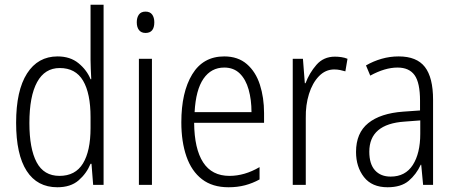

<svg xmlns="http://www.w3.org/2000/svg" viewBox="-20 -780 1918 810"><path d="M222 10Q137 10 92.5 -59Q48 -128 48 -262Q48 -398 94 -470Q140 -542 223 -542Q276 -542 311 -513.5Q346 -485 362 -446H365Q364 -468 363 -488.5Q362 -509 362 -527V-760H417V0H373L366 -89H362Q345 -48 311.5 -19Q278 10 222 10ZM231 -38Q298 -38 330 -90.5Q362 -143 362 -240V-286Q362 -386 330.5 -439.5Q299 -493 232 -493Q169 -493 136.5 -433.5Q104 -374 104 -261Q104 -153 134.5 -95.5Q165 -38 231 -38Z M594 -731Q613 -731 622 -718.5Q631 -706 631 -686Q631 -641 594 -641Q576 -641 566.5 -653Q557 -665 557 -686Q557 -706 566 -718.5Q575 -731 594 -731ZM621 -532V0H566V-532Z M926 -542Q984 -542 1021.5 -509.5Q1059 -477 1076.5 -422.5Q1094 -368 1094 -303V-262H799Q800 -152 837 -95Q874 -38 948 -38Q1012 -38 1075 -75V-23Q1046 -7 1014 1.5Q982 10 944 10Q876 10 832 -24Q788 -58 766.5 -120Q745 -182 745 -264Q745 -391 791 -466.5Q837 -542 926 -542ZM926 -495Q871 -495 838.5 -448Q806 -401 801 -307H1041Q1041 -359 1029 -402Q1017 -445 991.5 -470Q966 -495 926 -495Z M1393 -541Q1406 -541 1420 -539Q1434 -537 1446 -532L1437 -479Q1427 -482 1415 -484.5Q1403 -487 1390 -487Q1353 -487 1325.5 -458.5Q1298 -430 1283.5 -383.5Q1269 -337 1270 -282V0H1215V-532H1258L1266 -429H1269Q1285 -472 1315 -506.5Q1345 -541 1393 -541Z M1662 -542Q1738 -542 1772.5 -497.5Q1807 -453 1807 -359V0H1765L1757 -85H1755Q1736 -44 1704 -17Q1672 10 1615 10Q1549 10 1515.5 -33Q1482 -76 1482 -139Q1482 -219 1533.5 -260.5Q1585 -302 1681 -309L1752 -314V-355Q1752 -431 1729 -463Q1706 -495 1657 -495Q1604 -495 1542 -461L1524 -504Q1555 -522 1590 -532Q1625 -542 1662 -542ZM1687 -267Q1538 -257 1538 -140Q1538 -88 1562 -61.5Q1586 -35 1628 -35Q1690 -35 1721.5 -84Q1753 -133 1753 -216V-272Z"/></svg>

Font: Noto Sans Telugu Condensed Light
Style: Regular
Weight: 300
Width: 3
Designer: Jelle Bosma - Monotype Design Team
Foundry: Monotype Imaging Inc.
Version: Version 2.005; ttfautohint (v1.8.4.7-5d5b)